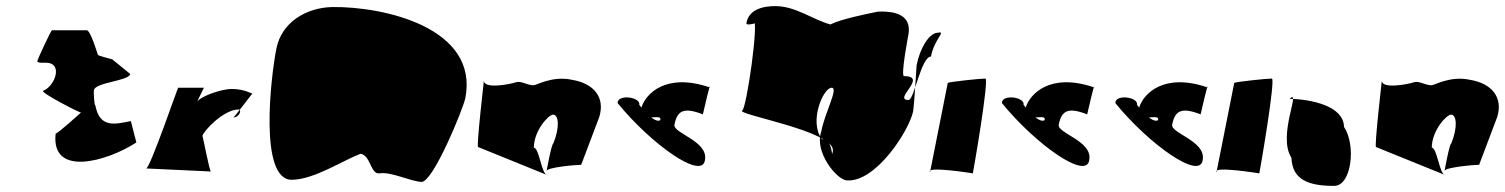

<svg xmlns="http://www.w3.org/2000/svg" viewBox="-20 -607 4922 628"><path d="M102 -407C101 -400 125 -402 129 -402C189 -402 159 -324 121 -310C110 -305 244 -236 245 -239C245 -239 169 -170 162 -170C146 -27 329 -78 426 -141L408 -211C355 -200 306 -188 292 -262C288 -262 286 -306 287 -312C292 -338 402 -342 406 -365L347 -413C347 -413 299 -425 300 -428C300 -428 276 -508 264 -508H150C147 -508 103 -414 102 -407Z M458 -56C458 -56 673 -46 670 -46C665 -46 643 -166 642 -162C645 -178 711 -249 761 -249C771 -249 764 -223 743 -223C747 -223 803 -300 806 -301C803 -300 780 -316 738 -316C702 -316 627 -289 624 -271C625 -276 647 -320 647 -320H563C565 -332 471 -56 458 -56Z M884 -448C865 -352 827 -19 934 -19C1006 -19 1101 -82 1159 -104C1192 -100 1192 -36 1221 -40C1260 -46 1321 -14 1359 -12C1397 -12 1495 -251 1502 -286C1547 -516 1237 -586 1067 -584C981 -582 901 -534 884 -448Z M1544 -126C1537 -122 1564 -352 1563 -346C1557 -313 1651 -332 1668 -338C1685 -343 1699 -330 1724 -328C1736 -328 1786 -360 1851 -346C1923 -334 1960 -288 1940 -224L1881 -68C1866 -68 1770 -60 1768 -48C1767 -44 1784 -138 1790 -138C1811 -190 1808 -232 1789 -232C1775 -232 1727 -182 1726 -124C1744 -124 1751 -34 1771 -34Z M2000 -270C2108 -137 2279 -14 2286 -85C2296 -146 2181 -171 2186 -199C2195 -246 2217 -257 2279 -233C2282 -247 2305 -346 2302 -321C2156 -371 2092 -298 2079 -258C2064 -195 2145 -241 2140 -215C2139 -211 2119 -202 2071 -264C2076 -290 2000 -300 2000 -270Z M2408 -246C2381 -233 2717 -178 2704 -112C2698 -80 2708 -152 2668 -152C2625 -210 2673 -320 2700 -320C2724 -320 2678 -240 2666 -176C2643 -110 2716 -20 2749 -17C2845 -9 2955 -182 2967 -244C2970 -262 2978 -393 2978 -393C2988 -446 3018 -500 3048 -500C3076 -506 3036 -480 3025 -422C2993 -422 2970 -280 2952 -280C2898 -280 3018 -358 2937 -358C2925 -358 2952 -498 2951 -492C2961 -546 2928 -572 2852 -569C2816 -562 2729 -544 2696 -527C2636 -544 2582 -587 2516 -587C2433 -587 2424 -544 2422 -534C2415 -516 2467 -538 2481 -538C2487 -538 2442 -540 2445 -540C2463 -540 2422 -254 2408 -246Z M3022 -44C3007 -65 3162 -40 3162 -40C3165 -54 3216 -350 3203 -350C3185 -350 3091 -340 3080 -336Z M3257 -270C3365 -137 3536 -14 3543 -85C3553 -146 3438 -171 3443 -199C3452 -246 3474 -257 3536 -233C3539 -247 3562 -346 3559 -321C3413 -371 3349 -298 3336 -258C3321 -195 3402 -241 3397 -215C3396 -211 3376 -202 3328 -264C3333 -290 3257 -300 3257 -270Z M3628 -270C3736 -137 3907 -14 3914 -85C3924 -146 3809 -171 3814 -199C3823 -246 3845 -257 3907 -233C3910 -247 3933 -346 3930 -321C3784 -371 3720 -298 3707 -258C3692 -195 3773 -241 3768 -215C3767 -211 3747 -202 3699 -264C3704 -290 3628 -300 3628 -270Z M3959 -44C3944 -65 4099 -40 4099 -40C4102 -54 4153 -350 4140 -350C4122 -350 4028 -340 4017 -336Z M4198 -284C4238 -320 4157 -164 4204 -91C4207 -18 4261 1 4344 1C4401 1 4416 -133 4376 -192C4375 -260 4271 -282 4198 -284Z M4481 -126C4474 -122 4501 -352 4500 -346C4494 -313 4588 -332 4605 -338C4622 -343 4636 -330 4661 -328C4673 -328 4723 -360 4788 -346C4860 -334 4897 -288 4877 -224L4818 -68C4803 -68 4707 -60 4705 -48C4704 -44 4721 -138 4727 -138C4748 -190 4745 -232 4726 -232C4712 -232 4664 -182 4663 -124C4681 -124 4688 -34 4708 -34Z"/></svg>

Font: Recovery
Style: Obl
Weight: 400
Version: Version 0.27